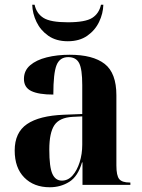

<svg xmlns="http://www.w3.org/2000/svg" viewBox="-20 -780 600 810"><path d="M190 10Q123 10 82.5 -31Q42 -72 42 -145Q42 -221 94 -256.5Q146 -292 250 -296L327 -299V-421Q327 -488 314 -513.5Q301 -539 268 -539Q232 -539 218.5 -505Q205 -471 205 -381Q143 -381 112 -396Q81 -411 81 -447Q81 -482 107 -504.5Q133 -527 177 -538Q221 -549 274 -549Q372 -549 421.5 -510.5Q471 -472 471 -378V-82Q471 -39 483 -24.5Q495 -10 527 -10H530V0H328V-95H326Q309 -36 272.5 -13Q236 10 190 10ZM241 -18Q267 -18 286 -39.5Q305 -61 316 -95.5Q327 -130 327 -170V-289L286 -287Q231 -284 209.5 -252Q188 -220 188 -149Q188 -75 201 -46.5Q214 -18 241 -18ZM266 -606Q217 -606 184 -629Q151 -652 134 -687.5Q117 -723 116 -760H126Q134 -723 163.5 -704.5Q193 -686 266 -686Q340 -686 369 -704.5Q398 -723 406 -760H416Q415 -723 398 -687.5Q381 -652 348 -629Q315 -606 266 -606Z"/></svg>

Font: Noto Serif Display SemiCondensed
Style: Bold
Weight: 700
Width: 4
Designer: Monotype Design Team
Foundry: Monotype Imaging Inc.
Version: Version 2.009